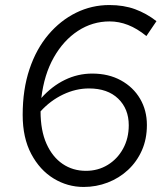

<svg xmlns="http://www.w3.org/2000/svg" viewBox="-20 -731 651 762"><path d="M312 11Q248 11 193 -22.5Q138 -56 104 -120Q70 -184 70 -275Q70 -376 97 -456.5Q124 -537 172 -593.5Q220 -650 282 -680.5Q344 -711 414 -711Q471 -711 516 -694.5Q561 -678 601 -647L561 -588Q524 -618 488 -632Q452 -646 415 -646Q347 -646 289.5 -608.5Q232 -571 193.5 -503Q155 -435 144 -342Q186 -389 237.5 -414Q289 -439 346 -439Q411 -439 460 -412Q509 -385 536 -339Q563 -293 563 -235Q563 -179 543 -134Q523 -89 488 -56.5Q453 -24 407.5 -6.5Q362 11 312 11ZM321 -53Q369 -53 407.5 -76.5Q446 -100 468.5 -141Q491 -182 491 -234Q491 -299 449 -339.5Q407 -380 333 -380Q281 -380 230.5 -356Q180 -332 141 -289Q141 -213 164.5 -160.5Q188 -108 228.5 -80.5Q269 -53 321 -53Z"/></svg>

Font: Red Hat Text
Style: Italic
Weight: 300
Italic angle: -12°
Designer: Pentagram, MCKL
Foundry: Pentagram, MCKL
Version: Version 1.023